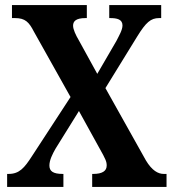

<svg xmlns="http://www.w3.org/2000/svg" viewBox="-20 -734 684 754"><path d="M8 0H229V-51H226C188 -51 174 -62 174 -84C174 -105 186 -129 198 -150L290 -298L370 -153C395 -109 399 -99 399 -84C399 -62 381 -51 346 -51H342V0H634V-51H623C601 -51 577 -64 553 -104L394 -388L519 -591C553 -646 572 -663 605 -663H613V-714H409V-663H412C440 -663 461 -658 461 -634C461 -616 447 -593 437 -573L362 -444L290 -575C277 -597 267 -619 267 -633C267 -649 276 -663 316 -663H321V-714H27V-663H39C79 -663 94 -647 113 -610L257 -353L105 -120C76 -75 56 -51 14 -51H8Z"/></svg>

Font: Noto Serif Sinhala Condensed
Style: Bold
Weight: 700
Width: 3
Designer: Jelle Bosma - Monotype Design Team
Foundry: Monotype Imaging Inc.
Version: Version 2.007